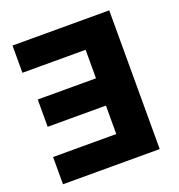

<svg xmlns="http://www.w3.org/2000/svg" viewBox="-131 -837 883 946"><g transform="rotate(-20 310.0 -363.5)"><path d="M545.8 -727.3V0H38.7V-142.8H370V-291.9H64.6V-435H370V-584.5H38.7V-727.3Z"/></g></svg>

Font: Inter UI Extra Bold
Style: Regular
Weight: 800
Designer: Rasmus Andersson
Foundry: rsms
Version: 3.2;8d6f07862